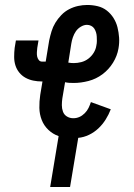

<svg xmlns="http://www.w3.org/2000/svg" viewBox="-20 -548 540 773"><path d="M182 205 216 0Q193 -8 175 -25Q157 -42 148 -65Q139 -88 138.5 -113.5Q138 -139 142 -166L151 -220H149Q131 -220 114 -223.5Q97 -227 82.5 -235Q68 -243 57.5 -256Q47 -269 42 -285Q37 -301 37 -319Q37 -337 39 -355L44 -385H135L130 -355Q129 -346 128.5 -337.5Q128 -329 129.5 -321Q131 -313 136 -306.5Q141 -300 149 -300H164L178 -385Q182 -404 187.5 -422Q193 -440 203 -456.5Q213 -473 227 -487.5Q241 -502 258.5 -511Q276 -520 294.5 -524Q313 -528 331 -528Q353 -528 373.5 -523Q394 -518 410 -505.5Q426 -493 437 -475.5Q448 -458 453 -438Q458 -418 459.5 -396.5Q461 -375 457 -353Q452 -323 435 -295.5Q418 -268 392.5 -249Q367 -230 336.5 -222Q306 -214 277 -214Q268 -214 259 -214.5Q250 -215 242 -217L231 -152Q229 -138 229 -124.5Q229 -111 233.5 -98.5Q238 -86 249.5 -79Q261 -72 275 -72Q288 -72 299.5 -77Q311 -82 321 -92Q331 -102 336.5 -113.5Q342 -125 346 -137L426 -108Q418 -87 405.5 -67Q393 -47 376 -31Q359 -15 338 -5Q317 5 295 7L262 205ZM277 -294Q292 -294 307.5 -298Q323 -302 336 -312Q349 -322 357.5 -336Q366 -350 368 -365Q370 -374 370 -383Q370 -392 369.5 -401Q369 -410 366.5 -418Q364 -426 359.5 -433Q355 -440 347 -444Q339 -448 330 -448Q318 -448 305.5 -440.5Q293 -433 285.5 -422Q278 -411 273.5 -398Q269 -385 267 -372L255 -296Q261 -295 266 -294.5Q271 -294 277 -294Z"/></svg>

Font: Iosevka Curly Slab Medium
Style: Italic
Weight: 500
Italic angle: -9°
Monospace: yes
Designer: Belleve Invis
Foundry: Belleve Invis
Version: Version 22.1.2; ttfautohint (v1.8.4)